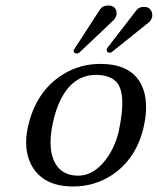

<svg xmlns="http://www.w3.org/2000/svg" viewBox="-20 -673 578 703"><path d="M537.1 -610.8Q533.7 -598.6 525.9 -591.8L388.7 -481.9Q385.3 -480 381.8 -480Q371.6 -480 370.6 -489.7Q370.6 -492.2 370.6 -493.2Q371.6 -496.1 372.6 -497.1L480 -636.2Q490.2 -647.9 506.8 -647.9Q530.8 -647.9 536.6 -625.5Q538.6 -617.7 537.1 -610.8ZM406.2 -617.2Q403.3 -607.4 397.9 -601.1L270 -480Q265.6 -477.5 261.2 -477.1Q251 -477.1 250 -486.3Q250 -488.8 250 -490.2Q251 -492.7 252 -493.2L346.7 -639.2Q356.4 -652.8 376 -652.8Q401.4 -652.8 406.2 -631.3Q407.7 -624 406.2 -617.2ZM81.5 -205.1Q109.9 -337.9 210.9 -400.9Q272.9 -439 347.2 -439Q477.1 -439 507.3 -337.9Q522.5 -285.2 507.3 -213.9Q481 -89.8 384.8 -28.8Q322.8 9.8 248 9.8Q133.8 9.8 92.3 -73.7Q65.9 -129.9 81.5 -205.1ZM332 -398.9Q230 -398.9 185.5 -267.6Q178.2 -245.6 173.3 -222.2Q150.4 -113.8 191.4 -61.5Q217.8 -30.3 265.1 -29.8Q329.1 -29.8 377 -102.1Q404.3 -144 415.5 -195.8Q444.3 -332 405.8 -373.5Q381.3 -398.4 332 -398.9Z"/></svg>

Font: Linux Biolinum Slanted O
Style: Slanted
Weight: 400
Designer: Philipp H. Poll
Foundry: Philipp H. Poll
Version: Version 1.0.4